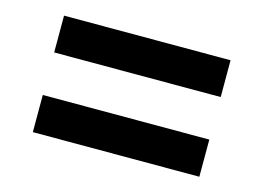

<svg xmlns="http://www.w3.org/2000/svg" viewBox="-56 -565 713 519"><g transform="rotate(15 300.0 -305.0)"><path d="M67 -365V-468H533V-365ZM67 -142V-246H533V-142Z"/></g></svg>

Font: IBM Plex Sans KR SmBld
Style: Regular
Weight: 600
Designer: Mike Abbink; Paul van der Laan; Pieter van Rosmalen; Wujin Sim; Chorong Kim; Dohee Lee;
Foundry: Sandoll Inc.
Version: Version 1.002